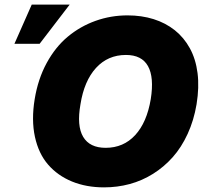

<svg xmlns="http://www.w3.org/2000/svg" viewBox="-20 -804 881 834"><path d="M833.8 -350.9Q822.1 -281.2 795.1 -222.5Q768.1 -163.7 730.3 -121.3Q692.5 -78.8 644.9 -49Q597.3 -19.2 543.5 -4.6Q489.7 9.9 431.8 9.9Q354.8 9.9 292.6 -15.6Q230.5 -41.2 189.1 -88.8Q147.7 -136.4 131.7 -209.7Q115.8 -283 130.7 -373.6Q144.9 -460.6 182.7 -530.2Q220.5 -599.8 274.5 -644.7Q328.5 -689.6 394.9 -713.4Q461.3 -737.2 534.1 -737.2Q595.2 -737.2 647.2 -720.9Q699.2 -704.5 739.2 -672.8Q779.1 -641 804.7 -594.3Q830.3 -547.6 838.1 -486.5Q845.9 -425.4 833.8 -350.9ZM634.9 -373.6Q649.9 -468 622.9 -516.7Q595.9 -565.3 527 -565.3Q448.5 -565.3 397 -508.9Q345.5 -452.4 329.5 -350.9Q312.9 -257.1 341.3 -209.5Q369.7 -161.9 438.9 -161.9Q516.3 -161.9 567.1 -217Q617.9 -272 634.9 -373.6ZM42.6 -613.6 117.9 -784.1H282.7L152 -613.6Z"/></svg>

Font: Karasuma Gothic
Style: Italic
Weight: 900
Italic angle: -9.39999°
Designer: Rasmus Andersson / Ryoko Nishizuka
Foundry: Genbu
Version: Version 1.00